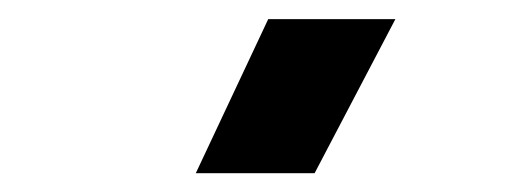

<svg xmlns="http://www.w3.org/2000/svg" viewBox="-20 -733 540 202"><path d="M311 -550.8H186L262.2 -712.9H396Z"/></svg>

Font: TASA Orbiter Deck
Style: Bold
Weight: 700
Designer: Weizhong Zhang
Version: Version 1.000;Glyphs 3.1.2 (3151)